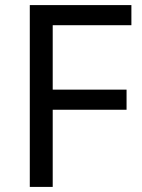

<svg xmlns="http://www.w3.org/2000/svg" viewBox="-20 -734 559 754"><path d="M187 0H97V-714H496V-635H187V-382H477V-303H187Z"/></svg>

Font: uhindi85
Style: Book
Weight: 400
Designer: Jelle Bosma - Monotype Design Team
Foundry: Monotype Imaging Inc.
Version: Version 2.003